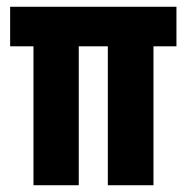

<svg xmlns="http://www.w3.org/2000/svg" viewBox="-20 -548 552 568"><path d="M79 0V-491H213V0ZM299 0V-491H434V0ZM10 -411V-528H502V-411Z"/></svg>

Font: Bricolage Grotesque 24pt Condensed
Style: Bold
Weight: 700
Width: 3
Designer: Mathieu Triay
Foundry: Atelier Triay
Version: Version 1.001;gftools[0.9.33.dev8+g029e19f]